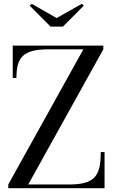

<svg xmlns="http://www.w3.org/2000/svg" viewBox="-20 -990 617 1010"><path d="M278 -895 146.5 -970 136 -960.5 246 -850H311L421 -960.5L410.5 -970ZM47 -750V-580H66.5C66.5 -687 99 -730.5 235.5 -730.5H418.5L23.5 -19.5V0H530V-190H510C510 -63 478 -19.5 341.5 -19.5H128.5L523.5 -730.5V-750Z"/></svg>

Font: Bodoni* 11
Style: Regular
Weight: 400
Version: Version 2.3